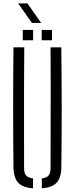

<svg xmlns="http://www.w3.org/2000/svg" viewBox="-20 -1070 427 1096"><path d="M57 -114Q55 -287.5 55 -457Q55 -626.5 57 -800H118.5Q117.5 -684.5 117.2 -570Q117 -455.5 117.2 -341Q117.5 -226.5 117.5 -110.5Q117.5 -82 128.8 -68.8Q140 -55.5 168.5 -51.5V5Q110 1 84 -27.2Q58 -55.5 57 -114ZM218.5 5V-51.5Q247 -55.5 257.8 -68.8Q268.5 -82 268.5 -110.5Q268.5 -226.5 269 -341Q269.5 -455.5 269.5 -570Q269.5 -684.5 268.5 -800H330Q332 -626.5 332.2 -457Q332.5 -287.5 330 -114Q329.5 -55.5 303.2 -27.2Q277 1 218.5 5ZM218 -840V-899H277V-840ZM110 -840V-899H169V-840ZM162.5 -939 83.5 -1050.5H136.5L215 -939Z"/></svg>

Font: Big Shoulders Stencil Text Thin Light
Style: Regular
Weight: 300
Version: Version 2.001